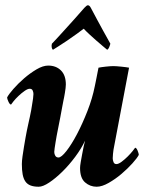

<svg xmlns="http://www.w3.org/2000/svg" viewBox="-20 -701 575 729"><path d="M284 -63Q284 -25 303 -8.5Q322 8 347 8Q367 8 392.5 -6.5Q418 -21 441 -40.5Q464 -60 482.5 -80.5Q501 -101 507 -113Q507 -118 502.5 -129Q498 -140 493 -140Q492 -138 484 -128Q476 -118 465 -107Q454 -96 442 -87Q430 -78 422 -78Q414 -78 411 -85.5Q408 -93 408 -100Q408 -104 409 -116.5Q410 -129 411 -133L470 -444Q466 -445 457.5 -446Q449 -447 440 -448Q431 -449 422.5 -449.5Q414 -450 410 -450Q406 -450 398 -449.5Q390 -449 381.5 -448Q373 -447 365.5 -446Q358 -445 354 -444Q353 -439 351 -429Q349 -419 347 -408.5Q345 -398 343 -388.5Q341 -379 340 -374Q331 -328 312 -279.5Q293 -231 272.5 -192Q252 -153 232.5 -128Q213 -103 202 -103Q194 -103 190 -109.5Q186 -116 186 -124Q186 -128 187.5 -138.5Q189 -149 191 -161Q193 -173 195 -184.5Q197 -196 198 -200Q204 -230 209 -256Q213 -277 216.5 -296.5Q220 -316 221 -320Q222 -324 223.5 -332Q225 -340 226.5 -349Q228 -358 229 -366.5Q230 -375 230 -380Q230 -415 211.5 -433.5Q193 -452 163 -452Q143 -452 118.5 -437.5Q94 -423 71.5 -403.5Q49 -384 31 -363.5Q13 -343 7 -331Q7 -326 12 -315Q17 -304 22 -304Q23 -306 31 -316Q39 -326 50 -336.5Q61 -347 73 -355.5Q85 -364 93 -364Q101 -364 104 -357.5Q107 -351 107 -344Q107 -340 105.5 -327Q104 -314 103 -311Q101 -296 98.5 -283Q96 -270 93.5 -258Q91 -246 88 -233Q85 -220 82 -205Q80 -195 77 -178.5Q74 -162 71 -143.5Q68 -125 65.5 -107.5Q63 -90 63 -78Q63 -55 66 -39Q69 -23 76 -12.5Q83 -2 95.5 3Q108 8 127 8Q143 8 167 -8Q191 -24 216.5 -49Q242 -74 265.5 -105.5Q289 -137 303 -167Q301 -161 298 -146.5Q295 -132 292 -116Q289 -100 286.5 -85.5Q284 -71 284 -63ZM314 -681Q311 -681 308 -678.5Q305 -676 300 -671Q283 -651 263 -629Q243 -607 225.5 -587.5Q208 -568 194.5 -553.5Q181 -539 177 -535Q175 -527 176.5 -520.5Q178 -514 181 -512Q189 -517 204 -526.5Q219 -536 236 -547.5Q253 -559 269.5 -571Q286 -583 298 -592Q306 -583 318.5 -571.5Q331 -560 344 -548.5Q357 -537 369 -527Q381 -517 387 -512Q391 -514 394 -520.5Q397 -527 399 -535Q396 -541 388.5 -554Q381 -567 371 -585.5Q361 -604 349 -626Q337 -648 325 -671Q322 -677 319 -679Q316 -681 314 -681Z"/></svg>

Font: Vermiglione
Style: Italic
Weight: 400
Italic angle: -11°
Version: Version 1.105